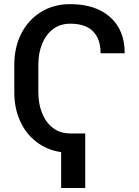

<svg xmlns="http://www.w3.org/2000/svg" viewBox="-20 -742 684 945"><path d="M399.5 -85.2V183.2H280.9V6.7Q210.9 -3.6 159.1 -43.7Q107.2 -83.8 78.8 -146.7Q50.4 -209.5 50.4 -288V-423.3Q50.4 -509.6 84.9 -576.9Q119.3 -644.2 181.5 -682.9Q243.6 -721.6 326 -721.6Q450.6 -721.6 522.2 -657.7Q593.8 -593.8 593.8 -479.8H475.1Q475.1 -550.1 437.9 -587.7Q400.6 -625.4 326 -625.4Q275.9 -625.4 240.8 -598.5Q205.6 -571.7 187.1 -525.9Q168.7 -480.1 168.7 -423.7V-288Q168.7 -231.2 187.1 -185.2Q205.6 -139.2 240.8 -112.2Q275.9 -85.2 326 -85.2Z"/></svg>

Font: Inter UI Medium
Style: Regular
Weight: 500
Designer: Rasmus Andersson
Foundry: rsms
Version: 3.2;8d6f07862